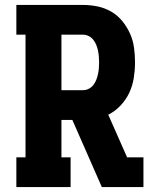

<svg xmlns="http://www.w3.org/2000/svg" viewBox="-20 -755 640 775"><path d="M46 0V-120H83V-615H46V-735H315Q345 -735 374 -729Q403 -723 429 -708Q455 -693 474 -669.5Q493 -646 505 -619Q517 -592 521 -562.5Q525 -533 525 -503Q525 -472 520 -440.5Q515 -409 502 -381Q489 -353 467 -329.5Q445 -306 417 -292L493 -120H559V0H391L272 -271H228V-120H265V0ZM228 -391H315Q327 -391 338 -396.5Q349 -402 356.5 -411.5Q364 -421 368.5 -432.5Q373 -444 375.5 -455.5Q378 -467 379 -479Q380 -491 380 -503Q380 -515 379 -527Q378 -539 375.5 -551Q373 -563 368.5 -574Q364 -585 356.5 -594.5Q349 -604 338 -609.5Q327 -615 315 -615H228Z"/></svg>

Font: Iosevka Etoile Heavy
Style: Regular
Weight: 900
Designer: Belleve Invis
Foundry: Belleve Invis
Version: Version 22.1.2; ttfautohint (v1.8.4)